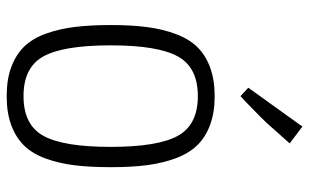

<svg xmlns="http://www.w3.org/2000/svg" viewBox="-200 -746 950 591"><g transform="rotate(90 275.5 -450.0)"><path d="M249.5 -738.8 369.1 -905.3 420.9 -866.2 373.5 -813Q363.3 -800.3 338.9 -775.9Q314.5 -751.5 294.9 -732.9L275.4 -714.8ZM494.1 -316.4Q494.1 -252.4 488.3 -204.6Q482.4 -156.7 467.8 -116Q453.1 -75.2 428.5 -49.6Q403.8 -23.9 365.7 -9.5Q327.6 4.9 275.4 4.9Q223.1 4.9 185.1 -9.5Q147 -23.9 122.3 -49.6Q97.7 -75.2 83 -116Q68.4 -156.7 62.5 -204.6Q56.6 -252.4 56.6 -316.4Q56.6 -379.9 63 -428Q69.3 -476.1 84.5 -516.4Q99.6 -556.6 124.5 -582Q149.4 -607.4 187.3 -621.3Q225.1 -635.3 275.4 -635.3Q325.7 -635.3 363.5 -621.3Q401.4 -607.4 426.3 -582Q451.2 -556.6 466.3 -516.4Q481.4 -476.1 487.8 -428Q494.1 -379.9 494.1 -316.4ZM431.6 -314.9Q431.6 -460 397.7 -521.7Q363.8 -583.5 275.4 -583.5Q187 -583.5 153.1 -521.7Q119.1 -460 119.1 -314.9Q119.1 -170.4 152.8 -108.6Q186.5 -46.9 275.4 -46.9Q364.3 -46.9 397.9 -108.6Q431.6 -170.4 431.6 -314.9Z"/></g></svg>

Font: Anaheim
Style: Regular
Weight: 400
Designer: vernon adams
Foundry: vernon adams
Version: Version 1.002; ttfautohint (v0.93.5-3d13) -l 8 -r 50 -G 200 